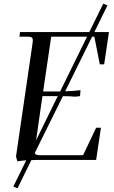

<svg xmlns="http://www.w3.org/2000/svg" viewBox="-20 -878 626 1054"><path d="M53.2 146 124 2Q101.6 3.4 75.2 7.8L67.9 -19L158.2 -637.2Q160.2 -650.9 160.2 -655.8Q160.2 -668.5 153.3 -672.6Q146.5 -676.8 127.9 -676.8H86.9L89.8 -702.1H470.2L546.9 -857.9L569.8 -848.1L498 -702.1H578.1L551.8 -524.9H527.8L498 -676.8H485.8L337.9 -377Q378.9 -377.9 421.9 -382.8L419.9 -355L418.9 -350.1L392.1 -347.2Q366.2 -350.1 325.2 -350.1L170.9 -38.1Q172.9 -31.2 179.9 -28.6Q187 -25.9 202.1 -25.9H436L507.8 -176.8H534.2L507.8 0H181.2Q164.1 0 151.9 1L76.2 155.8ZM178.2 -107.9 296.9 -350.1H212.9ZM216.8 -376H310.1L458 -676.8H261.2Z"/></svg>

Font: Dihjauti
Style: Bold Italic
Weight: 700
Italic angle: -9°
Designer: T. Christopher White
Version: Version 3.0.0